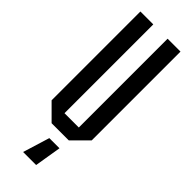

<svg xmlns="http://www.w3.org/2000/svg" viewBox="-294 -724 948 948"><g transform="rotate(45 180.0 -250.0)"><path d="M40 -80V-700H130V-80H230V-700H320V-80L240 0H120ZM235 60 212 200H121L164 60Z"/></g></svg>

Font: Tektur Condensed
Style: Regular
Weight: 400
Width: 3
Designer: Adam Jagosz
Foundry: Adam Jagosz
Version: Version 1.005;gftools[0.9.30]